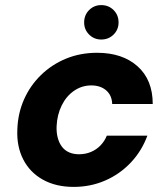

<svg xmlns="http://www.w3.org/2000/svg" viewBox="-20 -721 659 753"><path d="M269 12Q199 12 148 -16.5Q97 -45 71 -96Q45 -147 48 -213Q50 -276 74 -330.5Q98 -385 140.5 -426.5Q183 -468 239 -491Q295 -514 361 -514Q460 -514 519.5 -461Q579 -408 579 -313H420Q419 -347 396.5 -366.5Q374 -386 338 -386Q301 -386 270.5 -365Q240 -344 222 -307.5Q204 -271 202 -226Q201 -201 206.5 -180.5Q212 -160 223 -145.5Q234 -131 251 -123.5Q268 -116 290 -116Q315 -116 336.5 -125Q358 -134 374 -150.5Q390 -167 399 -189H558Q536 -129 493 -83.5Q450 -38 392.5 -13Q335 12 269 12ZM377 -566Q349 -566 329.5 -585.5Q310 -605 310 -633Q310 -662 329.5 -681.5Q349 -701 377 -701Q406 -701 425.5 -681.5Q445 -662 445 -633Q445 -605 425.5 -585.5Q406 -566 377 -566Z"/></svg>

Font: DM Sans 16pt Black
Style: Italic
Weight: 900
Italic angle: -10°
Version: Version 4.004;gftools[0.9.30]